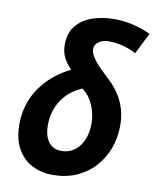

<svg xmlns="http://www.w3.org/2000/svg" viewBox="-87 -843 751 925"><g transform="rotate(10 288.0 -380.5)"><path d="M234 15Q179 15 133.5 -8Q88 -31 61 -79Q34 -127 34 -200Q34 -260 55.5 -315Q77 -370 121.5 -417.5Q166 -465 234 -500Q208 -527 195.5 -553Q183 -579 183 -613Q183 -672 213.5 -708Q244 -744 293 -760Q342 -776 396 -776Q446 -776 493 -764.5Q540 -753 576 -735L524 -631Q510 -640 488.5 -648Q467 -656 441.5 -661Q416 -666 390 -666Q369 -666 353.5 -659Q338 -652 329.5 -641Q321 -630 321 -616Q321 -597 337 -573.5Q353 -550 375.5 -528Q398 -506 416 -489Q442 -465 461 -439.5Q480 -414 491.5 -387Q503 -360 508.5 -332.5Q514 -305 514 -276Q514 -216 494.5 -163.5Q475 -111 438 -70.5Q401 -30 349.5 -7.5Q298 15 234 15ZM254 -106Q284 -106 307 -118.5Q330 -131 345.5 -153Q361 -175 368.5 -202.5Q376 -230 376 -260Q376 -290 368 -320Q360 -350 344 -376Q328 -402 303 -420Q251 -396 222 -362Q193 -328 181.5 -291Q170 -254 170 -220Q170 -180 181 -155Q192 -130 211 -118Q230 -106 254 -106Z"/></g></svg>

Font: Ubuntu Sans Mono
Style: Bold Italic
Weight: 700
Italic angle: -13.5°
Monospace: yes
Designer: Dalton Maag Ltd
Foundry: Dalton Maag Ltd
Version: Version 1.006